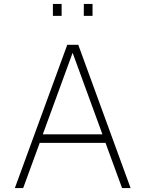

<svg xmlns="http://www.w3.org/2000/svg" viewBox="-20 -949 734 969"><path d="M55 0 319.5 -723H375L639 0H596L512.5 -228H180.5L97 0ZM196 -271H497L346.5 -682.5ZM403 -869V-929H447V-869ZM247 -869V-929H291V-869Z"/></svg>

Font: Public Sans Thin Thin
Style: Regular
Weight: 250
Version: Version 2.001